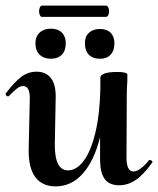

<svg xmlns="http://www.w3.org/2000/svg" viewBox="-24 -650 563 683"><path d="M509 -81Q513 -81 516.5 -77.5Q520 -74 517 -71Q486 -28 458.5 -9.5Q431 9 400 9Q365 9 349 -12.5Q333 -34 332 -77V-162Q311 -78 270.5 -32.5Q230 13 174 13Q126 13 101.5 -20Q77 -53 78 -119L82 -297Q83 -344 58 -344Q48 -344 37.5 -336Q27 -328 8 -309Q6 -307 5 -307Q1 -307 -2 -310.5Q-5 -314 -4 -317Q27 -358 51.5 -376.5Q76 -395 106 -395Q140 -395 158 -371Q176 -347 174 -297L171 -138Q170 -44 218 -44Q248 -44 273.5 -77.5Q299 -111 315 -177Q331 -243 333 -334V-374Q333 -383 348 -388.5Q363 -394 392 -394Q426 -394 429 -386V-363Q427 -335 427 -312L426 -89Q426 -40 451 -40Q473 -40 506 -80Q507 -81 509 -81ZM102 -496Q102 -520 117 -534Q132 -548 157 -548Q182 -548 196 -534Q210 -520 210 -496Q210 -470 196 -455.5Q182 -441 157 -441Q132 -441 117 -455.5Q102 -470 102 -496ZM278 -496Q278 -520 292.5 -533.5Q307 -547 332 -547Q356 -547 369.5 -533.5Q383 -520 383 -496Q383 -470 369.5 -455.5Q356 -441 332 -441Q306 -441 292 -455.5Q278 -470 278 -496ZM115 -610Q115 -618 118 -624Q121 -630 125 -630H353Q358 -630 361 -624Q364 -618 364 -610Q364 -602 361 -596Q358 -590 353 -590H125Q121 -590 118 -596Q115 -602 115 -610Z"/></svg>

Font: Cormorant Upright
Style: Bold
Weight: 700
Designer: Christian Thalmann (Catharsis Fonts)
Foundry: Catharsis Fonts
Version: Version 3.302